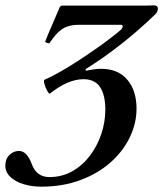

<svg xmlns="http://www.w3.org/2000/svg" viewBox="-42 -687 612 720"><path d="M112 13Q78 13 47.5 4Q17 -5 -2.5 -23Q-22 -41 -22 -66Q-22 -91 -6.5 -106Q9 -121 29 -121Q59 -121 77 -72Q95 -23 143 -23Q191 -23 229.5 -45Q268 -67 295.5 -103.5Q323 -140 338 -185Q353 -230 353 -276Q353 -330 333.5 -360Q314 -390 271 -390Q213 -390 145 -336Q142 -334 135 -346.5Q128 -359 124.5 -372.5Q121 -386 125 -388Q166 -406 221 -440Q276 -474 346 -524Q373 -544 386 -554.5Q399 -565 411 -575Q418 -581 418 -588Q418 -594 411 -594H253Q207 -594 181 -570Q174 -565 165 -554Q156 -543 144 -526Q143 -523 134.5 -526Q126 -529 128 -533Q131 -542 179 -653Q183 -666 192 -666H443Q475 -666 498 -666Q521 -666 535 -667Q550 -667 550 -655Q550 -643 541 -634Q417 -514 278 -427L281 -422Q293 -424 307 -426.5Q321 -429 337 -429Q401 -429 435.5 -388Q470 -347 470 -280Q470 -224 444.5 -171.5Q419 -119 372 -77.5Q325 -36 259 -11.5Q193 13 112 13Z"/></svg>

Font: Junicode
Style: Bold Italic
Weight: 700
Italic angle: -11°
Designer: Peter S. Baker
Version: Version 2.100; ttfautohint (v1.8.4)